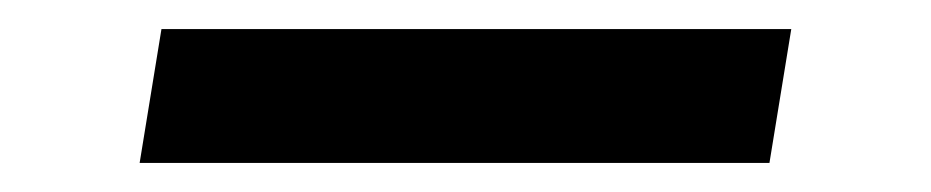

<svg xmlns="http://www.w3.org/2000/svg" viewBox="-20 -406 640 132"><path d="M76 -294 91 -386H524L509 -294Z"/></svg>

Font: Iosevka Curly SmBdEx
Style: Italic
Weight: 600
Width: 7
Italic angle: -9°
Monospace: yes
Designer: Belleve Invis
Foundry: Belleve Invis
Version: Version 11.1.0; ttfautohint (v1.8.3)